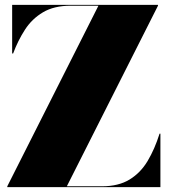

<svg xmlns="http://www.w3.org/2000/svg" viewBox="-20 -770 714 790"><path d="M10 0V-3.5L385 -746.5H270.5Q202.5 -746.5 157 -719.5Q111.5 -692.5 82.8 -648Q54 -603.5 34 -550H30V-750H630V-746.5L255 -3.5H399.5Q467.5 -3.5 513 -31.2Q558.5 -59 587.5 -107.8Q616.5 -156.5 636.5 -220H640V0Z"/></svg>

Font: Bodoni Moda 48pt Black
Style: Regular
Weight: 900
Designer: Owen Earl
Foundry: indestructible type
Version: Version 2.004